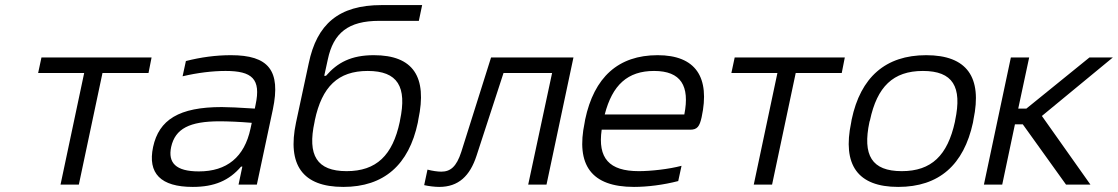

<svg xmlns="http://www.w3.org/2000/svg" viewBox="-20 -726 4396 755"><path d="M218 0H290L383 -439H564L576 -500H143L130 -439H311Z M888 -509C829 -509 770 -501 711 -486L698 -426C757 -440 816 -447 867 -447C971 -447 1007 -416 985 -314L982 -299C920 -303 877 -305 852 -305C684 -305 605 -255 582 -148C560 -44 612 9 738 9C823 9 881 -16 928 -71H933L918 0H990L1053 -296C1085 -449 1036 -509 888 -509ZM653 -148C669 -220 725 -249 844 -249C875 -249 924 -247 970 -243L965 -220C941 -108 872 -52 762 -52C671 -52 640 -86 653 -148Z M1623 -244 1625 -256C1661 -424 1605 -509 1450 -509C1361 -509 1307 -480 1262 -428H1255L1269 -492C1291 -597 1350 -644 1471 -644H1627L1640 -706H1480C1312 -706 1226 -631 1194 -477L1144 -244C1109 -78 1169 9 1330 9C1490 9 1588 -78 1623 -244ZM1217 -247 1218 -253C1246 -385 1309 -447 1426 -447C1544 -447 1581 -385 1553 -253L1552 -247C1524 -115 1460 -53 1343 -53C1226 -53 1188 -115 1217 -247Z M1854 -114 1960 -439H2151L2057 0H2129L2235 -500H1911L1794 -129C1775 -70 1751 -51 1715 -51C1701 -51 1680 -54 1661 -59L1648 2C1665 6 1690 9 1707 9C1783 9 1828 -34 1854 -114Z M2739 -265C2773 -422 2716 -509 2566 -509C2411 -509 2316 -422 2281 -256L2279 -244C2244 -77 2305 9 2473 9C2526 9 2589 1 2647 -14L2660 -74C2611 -61 2540 -53 2492 -53C2375 -53 2330 -104 2346 -216H2694C2722 -216 2731 -229 2739 -265ZM2358 -276C2388 -392 2448 -447 2552 -447C2658 -447 2693 -388 2671 -276Z M2944 0H3016L3109 -439H3290L3302 -500H2869L2856 -439H3037Z M3329 -256 3327 -244C3292 -78 3352 9 3512 9C3673 9 3770 -78 3806 -244L3808 -256C3843 -422 3783 -509 3622 -509C3462 -509 3364 -422 3329 -256ZM3399 -247 3401 -253C3429 -385 3492 -447 3609 -447C3727 -447 3764 -385 3736 -253L3735 -247C3706 -115 3643 -53 3526 -53C3408 -53 3371 -115 3399 -247Z M3955 -500 3849 0H3921L3971 -237H4002L4172 0H4268L4077 -270L4356 -500H4264L4016 -299H3984L4027 -500Z"/></svg>

Font: LT Wave Text Light Italic
Style: Regular
Weight: 300
Designer: Daniel Lyons
Version: Version 2.5 (Glyphs App)